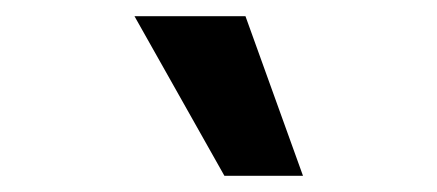

<svg xmlns="http://www.w3.org/2000/svg" viewBox="-20 -785 540 237"><path d="M257 -568 146 -765H283L354 -568Z"/></svg>

Font: Nunito Sans 6pt
Style: Bold Italic
Weight: 700
Italic angle: -9°
Version: Version 3.101;gftools[0.9.27]